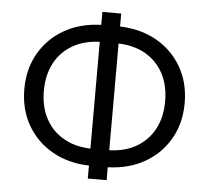

<svg xmlns="http://www.w3.org/2000/svg" viewBox="-54 -818 989 908"><g transform="rotate(5 440.0 -363.5)"><path d="M395.5 31.7V-29.8Q296.9 -32.7 221.2 -75.7Q145.5 -118.7 102.5 -193.1Q59.6 -267.6 59.6 -363.8Q59.6 -460 102.5 -534.4Q145.5 -608.9 221.2 -651.9Q296.9 -694.8 395.5 -697.8V-759.3H484.9V-697.8Q583.5 -694.8 659.2 -651.9Q734.9 -608.9 777.8 -534.4Q820.8 -460 820.8 -363.8Q820.8 -267.6 777.8 -193.1Q734.9 -118.7 659.2 -75.7Q583.5 -32.7 484.9 -29.8V31.7ZM484.9 -617.2V-110.4Q559.6 -112.8 614.3 -144.8Q668.9 -176.8 698.5 -232.7Q728 -288.6 728 -363.8Q728 -439 698.5 -494.9Q668.9 -550.8 614.3 -582.8Q559.6 -614.7 484.9 -617.2ZM395.5 -110.4V-617.2Q320.8 -614.7 266.1 -582.8Q211.4 -550.8 181.9 -494.9Q152.3 -439 152.3 -363.8Q152.3 -288.6 181.9 -232.7Q211.4 -176.8 266.1 -144.8Q320.8 -112.8 395.5 -110.4Z"/></g></svg>

Font: Inter
Style: Regular
Weight: 400
Designer: Rasmus Andersson
Foundry: rsms
Version: Version 4.001;git-9221beed3